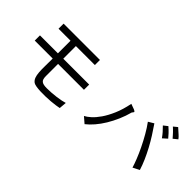

<svg xmlns="http://www.w3.org/2000/svg" viewBox="-2 -1351 2003 2003"><g transform="rotate(45 1000.0 -349.5)"><path d="M865 -383V-306H483V-127Q483 -103 487.5 -86.5Q492 -70 503.5 -60.5Q515 -51 533.5 -47Q552 -43 581 -43Q612 -43 647.5 -45.5Q683 -48 717 -52.5Q751 -57 780.5 -63Q810 -69 828 -75L821 7Q803 11 772 15.5Q741 20 704.5 23Q668 26 629 27Q590 28 555 26.5Q520 25 492.5 20.5Q465 16 451 7Q428 -10 418 -37Q408 -64 405 -103Q402 -142 403 -192.5Q404 -243 404 -306H139V-383H404V-569H227V-644H763V-569H483V-383Z M1710 -625 1756 -661Q1788 -633 1809.5 -610Q1831 -587 1847 -567L1798 -523Q1776 -554 1756.5 -576Q1737 -598 1710 -625ZM1792 -691 1835 -726Q1870 -694 1891.5 -675.5Q1913 -657 1927 -637L1880 -599Q1865 -616 1854.5 -628Q1844 -640 1834.5 -650Q1825 -660 1815 -669.5Q1805 -679 1792 -691ZM1572 -542 1632 -578Q1668 -526 1703.5 -470Q1739 -414 1770 -356Q1801 -298 1826.5 -240Q1852 -182 1869 -127L1797 -90Q1786 -128 1763.5 -185Q1741 -242 1710.5 -305Q1680 -368 1644.5 -430Q1609 -492 1572 -542ZM1318 -552Q1359 -538 1378.5 -530Q1398 -522 1400 -513Q1400 -509 1385 -491Q1367 -423 1339 -358.5Q1311 -294 1276.5 -237Q1242 -180 1202.5 -134Q1163 -88 1123 -57L1058 -113Q1085 -126 1121.5 -158.5Q1158 -191 1195 -244.5Q1232 -298 1265 -374.5Q1298 -451 1318 -552Z"/></g></svg>

Font: D2Coding
Style: Regular
Weight: 400
Monospace: yes
Designer: Yong-Rak Park; Jeong-Hwan Yoon; Sang-Min Lee;
Foundry: NHN Corporation
Version: Version 1.3.2; Build 20180524